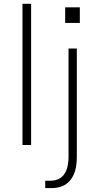

<svg xmlns="http://www.w3.org/2000/svg" viewBox="-20 -753 530 997"><path d="M96.7 0V-733.4H141.6V0ZM318.4 -633.8V-714.8H394.5V-633.8ZM214.8 185.5H240.2Q335.9 185.5 335.9 58.6V-501H378.9V62.5Q378.9 141.6 345.2 182.6Q311.5 223.6 248 223.6H214.8Z"/></svg>

Font: Gothic A1 ExtraLight
Style: Regular
Weight: 275
Designer: HanYang I&C Co.,Ltd.
Foundry: HanYang I&C Co.,Ltd.
Version: Version 2.50